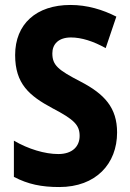

<svg xmlns="http://www.w3.org/2000/svg" viewBox="-20 -744 524 774"><path d="M452 -210C452 -310 401 -365 305 -415C214 -462 191 -481 191 -529C191 -566 216 -593 266 -593C308 -593 356 -578 406 -550L449 -677C394 -705 332 -724 264 -724C126 -724 41 -647 41 -522C41 -406 98 -358 191 -308C279 -262 301 -240 301 -196C301 -154 272 -123 215 -123C161 -123 94 -143 36 -177V-31C93 -1 148 10 219 10C367 10 452 -84 452 -210Z"/></svg>

Font: Noto Sans Bengali Condensed
Style: Bold
Weight: 700
Width: 3
Designer: Joana Ranito - Universal Thirst; Jelle Bosma - Monotype Design Team
Foundry: Universal Thirst ehf.
Version: Version 3.000